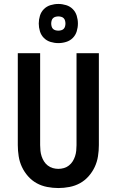

<svg xmlns="http://www.w3.org/2000/svg" viewBox="-20 -939 590 971"><path d="M275 12Q247 12 218.5 6.5Q190 1 165.5 -12.5Q141 -26 122 -47.5Q103 -69 91 -94.5Q79 -120 74.5 -148.5Q70 -177 70 -205V-670H183V-205Q183 -191 184.5 -176.5Q186 -162 190.5 -148.5Q195 -135 202.5 -123Q210 -111 221.5 -102Q233 -93 247 -89Q261 -85 275 -85Q289 -85 303 -89Q317 -93 328.5 -102Q340 -111 347.5 -123Q355 -135 359.5 -148.5Q364 -162 365.5 -176.5Q367 -191 367 -205V-670H480V-205Q480 -177 475.5 -148.5Q471 -120 459 -94.5Q447 -69 428 -47.5Q409 -26 384.5 -12.5Q360 1 331.5 6.5Q303 12 275 12ZM275 -721Q255 -721 235.5 -727Q216 -733 202 -747Q188 -761 182 -780.5Q176 -800 176 -820Q176 -840 182 -859.5Q188 -879 202 -893Q216 -907 235.5 -913Q255 -919 275 -919Q295 -919 314.5 -913Q334 -907 348 -893Q362 -879 368 -859.5Q374 -840 374 -820Q374 -800 368 -780.5Q362 -761 348 -747Q334 -733 314.5 -727Q295 -721 275 -721ZM275 -784Q282 -784 289.5 -786Q297 -788 302 -793Q307 -798 309 -805.5Q311 -813 311 -820Q311 -827 309 -834.5Q307 -842 302 -847Q297 -852 289.5 -854Q282 -856 275 -856Q268 -856 260.5 -854Q253 -852 248 -847Q243 -842 241 -834.5Q239 -827 239 -820Q239 -813 241 -805.5Q243 -798 248 -793Q253 -788 260.5 -786Q268 -784 275 -784Z"/></svg>

Font: Lode Term
Style: Bold
Weight: 700
Monospace: yes
Designer: Belleve Invis
Foundry: Belleve Invis
Version: Version 29.2.0